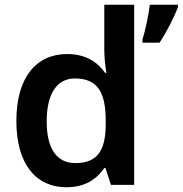

<svg xmlns="http://www.w3.org/2000/svg" viewBox="-20 -846 771 810"><path d="M260 -56C341 -56 389 -92 420 -137H425L448 -66H546V-826H420V-636C420 -602 425 -558 429 -539H423C392 -583 343 -618 263 -618C135 -618 49 -522 49 -336C49 -151 134 -56 260 -56ZM731 -816V-826H612C607 -783 593 -717 581 -679V-666H653C686 -716 715 -775 731 -816ZM298 -158C219 -158 177 -219 177 -334C177 -449 219 -515 296 -515C396 -515 426 -451 426 -335V-319C425 -211 391 -158 298 -158Z"/></svg>

Font: Noto Sans Malayalam UI SemiBold
Style: Regular
Weight: 600
Designer: Jelle Bosma - Monotype Design Team
Foundry: Monotype Imaging Inc.
Version: Version 2.104